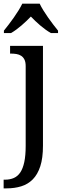

<svg xmlns="http://www.w3.org/2000/svg" viewBox="-32 -786 352 1046"><path d="M202.1 -536.1V7.8Q202.1 75.2 187.5 119.9Q172.9 164.6 146.5 191.2Q120.1 217.8 83.7 229Q47.4 240.2 3.9 240.2H-12.2V192.9H-4.9Q22 192.9 43 183.8Q64 174.8 78.4 153.6Q92.8 132.3 100.3 96.9Q107.9 61.5 107.9 8.8V-425.8Q107.9 -447.8 101.3 -461.2Q94.7 -474.6 83.5 -481.9Q72.3 -489.3 57.4 -491.7Q42.5 -494.1 25.9 -494.1H22.9V-536.1ZM-10.7 -619.1Q1 -633.3 15.1 -651.9Q29.3 -670.4 43.2 -690.2Q57.1 -710 69.3 -729.7Q81.5 -749.5 89.4 -766.1H184.1Q191.9 -749.5 204.1 -729.7Q216.3 -710 230.2 -690.2Q244.1 -670.4 258.3 -651.9Q272.5 -633.3 284.2 -619.1V-606H245.1Q216.3 -622.6 187.5 -647.2Q158.7 -671.9 136.2 -695.8Q113.3 -671.9 85 -647.2Q56.6 -622.6 28.3 -606H-10.7Z"/></svg>

Font: Noto Serif
Style: Regular
Weight: 400
Designer: Monotype Design team
Foundry: Monotype Imaging Inc.
Version: Version 1.02